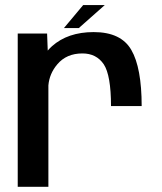

<svg xmlns="http://www.w3.org/2000/svg" viewBox="-20 -722 626 742"><path d="M409 -312H527.5C527.5 -411 514 -483.5 487.5 -529C461 -575 412.5 -598 342 -598C275 -598 221.5 -579.5 181 -543.5C175 -538 169.5 -532.5 164.5 -526.5L162 -592.5H48.5V0H167V-392C169.5 -422 181 -449.5 201.5 -473.5C225 -501.5 257.5 -515.5 298.5 -515.5C334.5 -515.5 362 -501.5 381 -473.5C399.5 -445.5 409 -391.5 409 -312ZM227 -613.5H284.5L385 -702.5H301.5Z"/></svg>

Font: Anybody Medium
Style: Regular
Weight: 500
Designer: Tyler Finck
Foundry: Etcetera Type Company
Version: Version 1.110